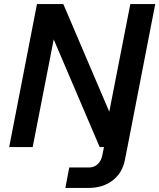

<svg xmlns="http://www.w3.org/2000/svg" viewBox="-20 -720 780 940"><path d="M300 200H416C506 200 575 148 591 65L604 0L740 -700H618L515 -173L290 -700H161L25 0H140L243 -527L468 0H489L481 40C474 77 449 100 416 100H319Z"/></svg>

Font: Uncut Sans Semibold Italic
Style: Regular
Weight: 600
Italic angle: -11°
Designer: Kasper Nordkvist
Foundry: UNCUT.wtf
Version: Version 1.304;Glyphs 3.2 (3246)